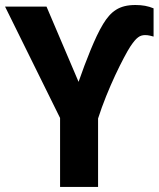

<svg xmlns="http://www.w3.org/2000/svg" viewBox="-20 -740 631 760"><path d="M291 -416Q302.2 -448.2 314.2 -480.2Q326.2 -512.2 338.4 -541.7Q350.6 -571.3 363 -597.7Q375.5 -624 388.2 -645Q399.4 -663.6 411.9 -677.7Q424.3 -691.9 439.5 -701.4Q454.6 -710.9 473.4 -715.6Q492.2 -720.2 516.1 -720.2Q537.1 -720.2 554.2 -717Q571.3 -713.9 587.9 -707V-595.2Q582.5 -596.7 573.5 -598.9Q564.5 -601.1 554.2 -601.1Q546.9 -601.1 540 -599.1Q533.2 -597.2 526.4 -592Q519.5 -586.9 512.2 -578.1Q504.9 -569.3 496.1 -556.2Q485.8 -540.5 470 -510.5Q454.1 -480.5 436 -441.9Q418 -403.3 400.1 -359.1Q382.3 -314.9 368.2 -271V0H217.8V-272.9L0 -713.9H164.1Z"/></svg>

Font: Droid Sans
Style: Bold
Weight: 700
Foundry: Ascender Corporation
Version: Version 1.00 build 112